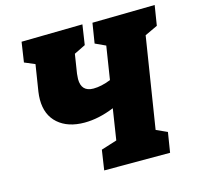

<svg xmlns="http://www.w3.org/2000/svg" viewBox="-104 -819 956 929"><g transform="rotate(-15 374.5 -355.0)"><path d="M733 -610 669 -580 597 -125 652 -100 636 0H306L321 -100L400 -125L424 -280Q346 -248 275 -248Q192 -248 143 -291Q94 -334 94 -411Q94 -429 97 -450L118 -583L66 -605L81 -705L387 -710L372 -610L315 -582L300 -486Q298 -468 298 -460Q298 -396 359 -396Q398 -396 446 -415L472 -581L420 -605L436 -705L749 -710Z"/></g></svg>

Font: Bitter Pro Black
Style: Italic
Weight: 900
Italic angle: -9°
Designer: Sol Matas, and Bitter project Authors
Foundry: Sol Matas
Version: Version 1.010